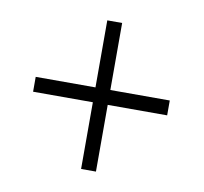

<svg xmlns="http://www.w3.org/2000/svg" viewBox="-60 -652 634 598"><g transform="rotate(10 257.0 -353.0)"><path d="M280 -376H468V-329H280V-118H233V-329H44V-376H233V-588H280Z"/></g></svg>

Font: Noto Sans Lao SemiCondensed Light
Style: Regular
Weight: 300
Width: 4
Designer: Monotype Design Team
Foundry: Monotype Imaging Inc.
Version: Version 2.003; ttfautohint (v1.8.4.7-5d5b)